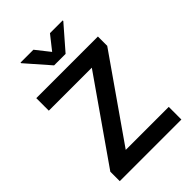

<svg xmlns="http://www.w3.org/2000/svg" viewBox="-264 -1039 1153 1153"><g transform="rotate(-45 312.5 -462.5)"><path d="M51.8 -80.1 415 -600.6H49.8V-707H573.2V-627.9L210 -107.4H575.2V0H51.8ZM313.5 -835.9 383.8 -924.8H492.2V-919.9L362.3 -770.5H264.6L133.8 -919.9V-924.8H243.2Z"/></g></svg>

Font: Pretendard SemiBold
Style: Regular
Weight: 600
Designer: Base glyphs from Inter by Rasmus Andersson; Hangeul glyphs from Noto Sans CJK(Source Han Sans) by Jang Soo-young and Kan
Foundry: Kil Hyung-jin
Version: Version 1.309